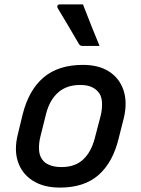

<svg xmlns="http://www.w3.org/2000/svg" viewBox="-20 -839 640 870"><path d="M356 -545Q427 -545 474 -515Q521 -485 539.5 -430.5Q558 -376 541 -304L518 -213Q492 -104 427 -46.5Q362 11 252 11Q178 11 129 -20Q80 -51 61.5 -105.5Q43 -160 61 -231L83 -322Q111 -432 178 -488.5Q245 -545 356 -545ZM343 -454Q282 -454 243.5 -420Q205 -386 189 -324L163 -220Q155 -188 157 -158Q159 -128 178 -108Q190 -96 210.5 -89Q231 -82 259 -82Q320 -82 356.5 -116Q393 -150 409 -211L436 -314Q444 -346 442 -377.5Q440 -409 420 -428Q408 -440 389.5 -447Q371 -454 343 -454ZM356 -819Q374 -772 393 -724.5Q412 -677 431 -631H353Q343 -631 338 -639Q310 -688 288.5 -723.5Q267 -759 241 -803Q238 -808 240.5 -813.5Q243 -819 250 -819Z"/></svg>

Font: Recursive Mn Lnr St Med
Style: Italic
Weight: 500
Italic angle: -15°
Monospace: yes
Version: Version 1.079;hotconv 1.0.112;makeotfexe 2.5.65598; ttfautoh